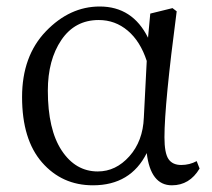

<svg xmlns="http://www.w3.org/2000/svg" viewBox="-20 -548 644 582"><path d="M416 -191.4 424.8 -363.3Q405.3 -422.9 367.2 -455.1Q329.1 -487.3 279.3 -487.3Q207 -487.3 166 -426.8Q125 -366.2 125 -273.4Q125 -155.3 167 -91.8Q209 -28.3 276.4 -28.3Q331.1 -28.3 372.1 -74.2Q413.1 -120.1 416 -191.4ZM576.2 -59.6 585 -37.1Q554.7 13.7 501 13.7Q436.5 13.7 424.8 -84Q376 13.7 261.7 13.7Q168 13.7 107.4 -55.7Q46.9 -125 46.9 -253.9Q46.9 -377.9 119.1 -453.1Q191.4 -528.3 282.2 -528.3Q381.8 -528.3 428.7 -433.6L435.5 -506.8L502.9 -523.4L515.6 -513.7Q478.5 -232.4 478.5 -131.8Q478.5 -84 490.7 -65.9Q502.9 -47.9 529.3 -47.9Q554.7 -47.9 576.2 -59.6Z"/></svg>

Font: Bpmf Zihi Serif Regular
Style: Regular
Weight: 400
Foundry: But Ko
Version: Version 1.320